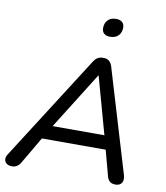

<svg xmlns="http://www.w3.org/2000/svg" viewBox="-97 -983 927 1070"><g transform="rotate(10 367.0 -448.0)"><path d="M0 -28Q0 -41 8 -53L385 -644Q396 -662 409 -669.5Q422 -677 441 -677Q479 -677 491 -639L666 -56Q670 -44 670 -32Q670 -13 658.5 -3Q647 7 629 7Q608 7 596 -3.5Q584 -14 579 -37L542 -175H181L92 -23Q74 7 43 7Q24 7 12 -2.5Q0 -12 0 -28ZM228 -253H521L431 -577ZM410 -840Q410 -869 427 -886Q444 -903 473 -903Q495 -903 507.5 -892.5Q520 -882 520 -862Q520 -833 503 -816Q486 -799 456 -799Q434 -799 422 -810Q410 -821 410 -840Z"/></g></svg>

Font: SN Pro
Style: Italic
Weight: 400
Italic angle: -9°
Designer: Tobias Whetton
Foundry: Supernotes
Version: Version 1.003